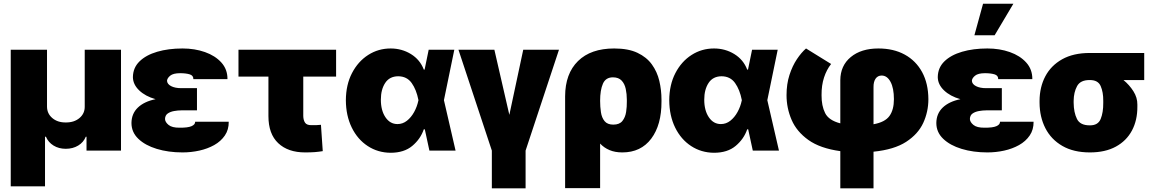

<svg xmlns="http://www.w3.org/2000/svg" viewBox="-20 -815 6227 1039"><path d="M38.1 193.4V-545.9H234.4V-238.3Q234.4 -200.7 262.9 -176.3Q291.5 -151.9 335.9 -152.3Q381.3 -151.9 410.2 -176.3Q439 -200.7 438.5 -238.3V-545.9H634.8V0H448.2V-75.2H444.3Q432.1 -44.9 403.1 -27.3Q374 -9.8 335.9 -9.8Q298.3 -9.8 269.8 -27.3Q241.2 -44.9 228.5 -75.2H223.6V193.4Z M960.9 -337.9H1045.9V-217.8H960.9Q942.4 -217.8 921.9 -214.1Q901.4 -210.4 887.5 -200.7Q873.5 -190.9 873 -170.9Q873.5 -154.3 892.3 -138.9Q911.1 -123.5 952.1 -124Q996.6 -123.5 1016.6 -132.3Q1036.6 -141.1 1036.1 -156.2H1217.8Q1218.3 -113.3 1196.8 -81.8Q1175.3 -50.3 1139.2 -30Q1103 -9.8 1058.6 0Q1014.2 9.8 967.8 9.8Q891.1 9.8 828.4 -9.3Q765.6 -28.3 728.5 -64Q691.4 -99.6 691.4 -149.4Q691.9 -200.2 726.1 -232.9Q760.3 -265.6 821.8 -278.3Q766.6 -293.9 733.2 -325.9Q699.7 -357.9 699.2 -397.5Q699.7 -448.2 734.9 -482.7Q770 -517.1 830.6 -534.9Q891.1 -552.7 967.8 -552.7Q1033.7 -552.7 1089.1 -533.2Q1144.5 -513.7 1178 -476.6Q1211.4 -439.5 1210.9 -386.7H1026.4Q1026.9 -406.7 1006.1 -412.8Q985.4 -418.9 955.1 -418.9Q917.5 -418.9 901.1 -405.5Q884.8 -392.1 883.8 -377.9Q884.8 -359.9 906 -348.9Q927.2 -337.9 960.9 -337.9Z M1798.8 -545.9V-400.4H1621.1V-187.5Q1621.6 -165 1630.6 -151.4Q1639.6 -137.7 1664.1 -137.7Q1683.1 -137.7 1692.4 -137.9Q1701.7 -138.2 1716.8 -139.6L1726.6 2.9Q1705.6 6.3 1684.3 8.1Q1663.1 9.8 1630.9 9.8Q1538.6 9.8 1485.6 -40.3Q1432.6 -90.3 1432.6 -186.5V-400.4H1270.5V-545.9Z M2093.8 11.7Q2024.9 11.2 1970 -24.7Q1915 -60.5 1883.5 -124.8Q1852.1 -189 1851.6 -272.5Q1852.1 -356.4 1884.8 -419.4Q1917.5 -482.4 1972.4 -517.6Q2027.3 -552.7 2093.8 -552.7Q2154.3 -552.7 2203.6 -522.5Q2252.9 -492.2 2273.4 -438.5H2277.8L2299.8 -545.9H2438.5L2382.3 -272.9L2445.3 0H2303.7L2278.8 -115.2H2273.4Q2255.4 -62.5 2210.9 -25.4Q2166.5 11.7 2093.8 11.7ZM2041 -275.4Q2041 -217.3 2065.9 -180.4Q2090.8 -143.6 2130.9 -143.6Q2159.2 -143.6 2182.1 -161.6Q2205.1 -179.7 2221.2 -209Q2237.3 -238.3 2244.1 -271.5L2244.6 -272.9L2244.1 -274.4Q2233.4 -329.6 2207.8 -365.7Q2182.1 -401.9 2134.8 -402.3Q2087.9 -401.9 2064.5 -366.2Q2041 -330.6 2041 -275.4Z M2460.9 -545.9H2655.3L2736.3 -193.4L2811.5 -545.9H3004.9L2824.2 0V204.1H2641.6V0Z M3038.1 203.1V-293.9Q3038.6 -416.5 3107.9 -484.6Q3177.2 -552.7 3303.7 -552.7Q3379.9 -552.7 3429.4 -529.3Q3479 -505.9 3507.6 -466.3Q3536.1 -426.8 3547.9 -377.2Q3559.6 -327.6 3559.6 -275.4V-265.6Q3560.1 -139.2 3504.2 -64.7Q3448.2 9.8 3347.7 9.8Q3308.1 9.8 3278.6 -2.7Q3249 -15.1 3227.5 -38.1V203.1ZM3227.5 -269.5Q3227.5 -237.3 3231.9 -207.8Q3236.3 -178.2 3251.7 -159.4Q3267.1 -140.6 3298.8 -140.6Q3332.5 -140.6 3348.1 -160.4Q3363.8 -180.2 3368.2 -209.2Q3372.6 -238.3 3372.1 -265.6V-275.4Q3372.1 -306.2 3366.2 -333.7Q3360.4 -361.3 3344 -378.9Q3327.6 -396.5 3296.9 -396.5Q3257.8 -396.5 3242.7 -362.1Q3227.5 -327.6 3227.5 -269.5Z M3843.8 11.7Q3774.9 11.2 3720 -24.7Q3665 -60.5 3633.5 -124.8Q3602.1 -189 3601.6 -272.5Q3602.1 -356.4 3634.8 -419.4Q3667.5 -482.4 3722.4 -517.6Q3777.3 -552.7 3843.8 -552.7Q3904.3 -552.7 3953.6 -522.5Q4002.9 -492.2 4023.4 -438.5H4027.8L4049.8 -545.9H4188.5L4132.3 -272.9L4195.3 0H4053.7L4028.8 -115.2H4023.4Q4005.4 -62.5 3960.9 -25.4Q3916.5 11.7 3843.8 11.7ZM3791 -275.4Q3791 -217.3 3815.9 -180.4Q3840.8 -143.6 3880.9 -143.6Q3909.2 -143.6 3932.1 -161.6Q3955.1 -179.7 3971.2 -209Q3987.3 -238.3 3994.1 -271.5L3994.6 -272.9L3994.1 -274.4Q3983.4 -329.6 3957.8 -365.7Q3932.1 -401.9 3884.8 -402.3Q3837.9 -401.9 3814.5 -366.2Q3791 -330.6 3791 -275.4Z M4527.3 204.1V2.9Q4418 -12.2 4354.5 -57.6Q4291 -103 4263.7 -166.5Q4236.3 -230 4236.3 -299.8Q4236.3 -360.4 4252.2 -409.4Q4268.1 -458.5 4292.5 -494.9Q4316.9 -531.2 4341.8 -552.7L4477.5 -468.8Q4453.1 -438 4439.2 -395.5Q4425.3 -353 4425.8 -299.8Q4425.3 -242.7 4445.1 -203.1Q4464.8 -163.6 4527.3 -147.5V-380.9Q4527.8 -460 4584 -506.3Q4640.1 -552.7 4733.4 -552.7Q4815.4 -552.7 4876 -519.5Q4936.5 -486.3 4970 -424.8Q5003.4 -363.3 5003.9 -278.3Q5003.9 -210.4 4976.1 -149.9Q4948.2 -89.4 4883.5 -47.4Q4818.8 -5.4 4707 5.9V204.1ZM4707 -342.8V-142.6Q4769 -153.8 4793.2 -187.3Q4817.4 -220.7 4817.4 -278.3Q4817.4 -337.9 4799.1 -372.1Q4780.8 -406.2 4751 -406.2Q4730 -406.2 4718.3 -389.4Q4706.5 -372.6 4707 -342.8Z M5316.4 -337.9H5401.4V-217.8H5316.4Q5297.9 -217.8 5277.3 -214.1Q5256.8 -210.4 5242.9 -200.7Q5229 -190.9 5228.5 -170.9Q5229 -154.3 5247.8 -138.9Q5266.6 -123.5 5307.6 -124Q5352.1 -123.5 5372.1 -132.3Q5392.1 -141.1 5391.6 -156.2H5573.2Q5573.7 -113.3 5552.2 -81.8Q5530.8 -50.3 5494.6 -30Q5458.5 -9.8 5414.1 0Q5369.6 9.8 5323.2 9.8Q5246.6 9.8 5183.8 -9.3Q5121.1 -28.3 5084 -64Q5046.9 -99.6 5046.9 -149.4Q5047.4 -200.2 5081.5 -232.9Q5115.7 -265.6 5177.2 -278.3Q5122.1 -293.9 5088.6 -325.9Q5055.2 -357.9 5054.7 -397.5Q5055.2 -448.2 5090.3 -482.7Q5125.5 -517.1 5186 -534.9Q5246.6 -552.7 5323.2 -552.7Q5389.2 -552.7 5444.6 -533.2Q5500 -513.7 5533.4 -476.6Q5566.9 -439.5 5566.4 -386.7H5381.8Q5382.3 -406.7 5361.6 -412.8Q5340.8 -418.9 5310.5 -418.9Q5272.9 -418.9 5256.6 -405.5Q5240.2 -392.1 5239.3 -377.9Q5240.2 -359.9 5261.5 -348.9Q5282.7 -337.9 5316.4 -337.9ZM5252.9 -624 5299.8 -794.9H5463.9L5362.3 -624Z M5605.5 -258.8V-269.5Q5606 -343.8 5636.7 -402.1Q5667.5 -460.4 5728 -494.4Q5788.6 -528.3 5877 -528.3H6171.9V-381.8H6059.6Q6091.3 -356 6113.3 -321.3Q6135.3 -286.6 6134.8 -249V-238.3Q6135.3 -164.6 6105.5 -108.6Q6075.7 -52.7 6018.3 -21.5Q5960.9 9.8 5877.9 9.8Q5789.6 9.8 5728.8 -25.4Q5668 -60.5 5637 -121.3Q5606 -182.1 5605.5 -258.8ZM5790 -269.5V-258.8Q5790.5 -206.5 5807.9 -171.4Q5825.2 -136.2 5877.9 -136.7Q5921.9 -136.2 5936.3 -171.4Q5950.7 -206.5 5950.2 -258.8V-269.5Q5950.7 -315.9 5936.3 -349.1Q5921.9 -382.3 5877 -381.8Q5826.7 -382.3 5808.6 -349.1Q5790.5 -315.9 5790 -269.5Z"/></svg>

Font: Inter Tight Black
Style: Regular
Weight: 900
Designer: Rasmus Andersson
Foundry: rsms
Version: Version 3.004; ttfautohint (v1.8.4.7-5d5b)